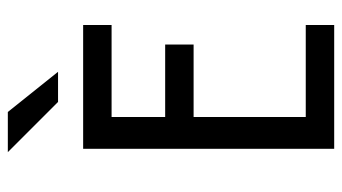

<svg xmlns="http://www.w3.org/2000/svg" viewBox="-207 -645 852 478"><g transform="rotate(-90 219.0 -406.0)"><path d="M87.5 0V-625H395.8V-554.2H166.7V-420.8H347.2V-350H166.7V-70.8H395.8V0ZM204.2 -687.5 79.2 -812.5H179.2L279.2 -687.5Z"/></g></svg>

Font: co2trust
Style: Regular
Weight: 400
Designer: Kristian Moeller
Foundry: Dicotype
Version: Version 1.000